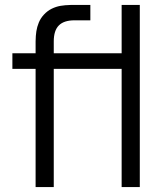

<svg xmlns="http://www.w3.org/2000/svg" viewBox="-20 -755 664 775"><path d="M329.3 -477V-540H479.3V-477ZM123.7 -580V-588Q124 -611.3 126.8 -629Q129.5 -646.7 136.6 -663.9Q143.7 -681.2 157 -695.7Q171.3 -711.2 188.8 -719.8Q206.2 -728.3 224.2 -731.4Q242.3 -734.5 265.2 -735H275.7H344.7V-673H280.7Q238 -673 217.5 -652.3Q197 -631.7 197 -588V0H123.7ZM30 -477V-540H344.7V-477ZM471 0V-735H544.3V0Z"/></svg>

Font: Manrope
Style: Regular
Weight: 400
Designer: Mikhail Sharanda
Foundry: Mikhail Sharanda
Version: Version 4.503